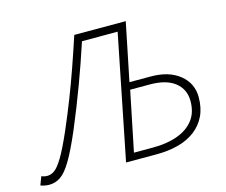

<svg xmlns="http://www.w3.org/2000/svg" viewBox="-141 -789 1092 926"><g transform="rotate(-15 404.5 -325.5)"><path d="M-3 8Q-13 8 -24 6Q-35 4 -46 0L-30 -42Q-23 -39 -16 -37.5Q-9 -36 0 -36Q18 -36 36 -49Q54 -62 78 -102Q102 -142 137 -222Q169 -296 196.5 -366.5Q224 -437 249 -508.5Q274 -580 300 -659H557L498 -370H604Q695 -370 748.5 -326.5Q802 -283 802 -214Q802 -160 782.5 -120Q763 -80 727.5 -53Q692 -26 643 -13Q594 0 535 0H382L506 -620H328Q295 -519 257.5 -418Q220 -317 177 -215Q138 -124 109 -75.5Q80 -27 54 -9.5Q28 8 -3 8ZM431 -36H527Q596 -36 648.5 -55Q701 -74 730 -111.5Q759 -149 759 -206Q759 -265 715.5 -299.5Q672 -334 590 -334H492Z"/></g></svg>

Font: Source Sans 3 Light
Style: Italic
Weight: 300
Italic angle: -11°
Designer: Paul D. Hunt
Foundry: Adobe
Version: Version 3.046;hotconv 1.0.118;makeotfexe 2.5.65603